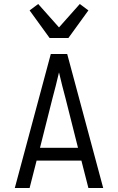

<svg xmlns="http://www.w3.org/2000/svg" viewBox="-20 -940 590 960"><path d="M54 0 234 -670H316L496 0H422L387 -137H163L128 0ZM370 -201 308 -447Q299 -479 291 -512Q283 -545 275 -578Q267 -545 259 -512Q251 -479 242 -447L180 -201ZM228 -750 128 -888 171 -920 275 -803 379 -920 422 -888 322 -750Z"/></svg>

Font: Lode Term
Style: Regular
Weight: 400
Monospace: yes
Designer: Belleve Invis
Foundry: Belleve Invis
Version: Version 29.2.0